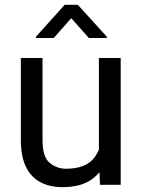

<svg xmlns="http://www.w3.org/2000/svg" viewBox="-20 -770 591 800"><path d="M392.1 -122.1V-528.3H482.9V0H396.5ZM409.2 -233.4 446.8 -234.4Q446.8 -164.1 426.8 -108.9Q406.7 -53.7 361.3 -22Q315.9 9.8 240.2 9.8Q188.5 9.8 149.4 -10.3Q110.4 -30.3 88.6 -73.7Q66.9 -117.2 66.9 -187.5V-528.3H157.2V-186.5Q157.2 -115.2 187.3 -91.1Q217.3 -66.9 254.4 -66.9Q340.3 -66.9 374.8 -115.5Q409.2 -164.1 409.2 -233.4ZM304.2 -750 425.3 -616.7V-611.8H350.1L276.9 -694.3L204.1 -611.8H129.9V-617.2L249.5 -750Z"/></svg>

Font: RobotoDEMO
Style: Regular
Weight: 400
Designer: Christian Robertson
Foundry: Google
Version: Version 2.136